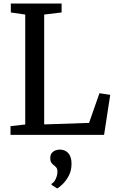

<svg xmlns="http://www.w3.org/2000/svg" viewBox="-20 -763 662 1086"><path d="M122.7 -58.9V-680.7L41.2 -692.5V-743H328.5V-692.5L229.9 -680.7V-59.3L483.8 -67.9L542.5 -235.7L603.5 -226.6L568.7 0H39.5V-49.5ZM384.6 163.4Q384.5 202.9 368.2 232.6Q351.9 262.2 332.6 280.2Q313.3 298.2 304.1 302.7H303L271.7 283L271.2 276.6Q285.2 269.8 295 249.3Q304.8 228.9 304.8 207.3Q304.8 192 298.1 184.2Q291.5 176.4 284.3 171.4Q276.7 165.9 270.5 156.9Q264.3 147.9 264.3 131.6Q264.3 111.7 274 101.2Q283.6 90.7 295.9 87Q308.3 83.2 316.4 83.2H318.8Q348.6 83.2 366.7 103.7Q384.7 124.2 384.6 163.4Z"/></svg>

Font: Merriweather 7pt Light
Style: Regular
Weight: 300
Designer: Eben Sorkin
Foundry: Eben Sorkin
Version: Version 2.200;gftools[0.9.31]